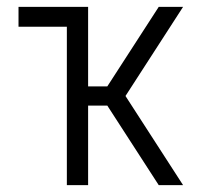

<svg xmlns="http://www.w3.org/2000/svg" viewBox="-20 -540 640 560"><path d="M175 0V-462H34V-520H237V-288H293L443 -520H514L346 -260L514 0H443L293 -232H237V0Z"/></svg>

Font: Iosevka Light Extended
Style: Regular
Weight: 300
Width: 7
Monospace: yes
Designer: Belleve Invis
Foundry: Belleve Invis
Version: Version 32.5.0; ttfautohint (v1.8.4)